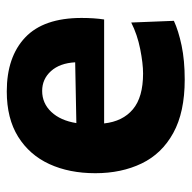

<svg xmlns="http://www.w3.org/2000/svg" viewBox="-20 -532 566 567"><g transform="rotate(-90 263.5 -249.0)"><path d="M311.5 13Q215 13 153.8 -20.8Q92.5 -54.5 63.8 -114.2Q35 -174 35 -251Q35 -328 62 -386.8Q89 -445.5 142.8 -479Q196.5 -512.5 276.5 -512.5Q378.5 -512.5 436 -458Q493.5 -403.5 493.5 -291.5Q493.5 -254 489 -225H182Q188 -170 223.8 -140Q259.5 -110 329.5 -110Q359 -110 401.8 -118.5Q444.5 -127 480 -145L485 -19Q456 -5.5 412 3.8Q368 13 311.5 13ZM278 -408Q241.5 -408 216 -381Q190.5 -354 183 -307L362.5 -310.5Q360 -356 336.5 -382Q313 -408 278 -408Z"/></g></svg>

Font: Heraclito
Style: Bold
Weight: 700
Designer: Kostas Bartsokas (font) & Cristiano Sobral (main changes)
Foundry: Kostas Bartsokas (font) & Cristiano Sobral (main changes)
Version: Version 1.00;July 8, 2020;FontCreator 13.0.0.2655 64-bit